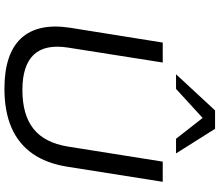

<svg xmlns="http://www.w3.org/2000/svg" viewBox="-82 -899 990 866"><g transform="rotate(90 413.0 -466.0)"><path d="M380 9Q301 9 244 -10Q187 -29 152.5 -66.5Q118 -104 106 -159Q94 -214 105 -286L172 -705H262L195 -280Q178 -175 226.5 -123.5Q275 -72 386 -72Q498 -72 561 -122Q624 -172 641 -277L709 -705H800L732 -275Q717 -180 672.5 -117Q628 -54 555 -22.5Q482 9 380 9ZM315 -765 478 -941H561L672 -765H606L512 -885L381 -765Z"/></g></svg>

Font: Nunito Sans 10pt SemiExpanded
Style: Italic
Weight: 400
Width: 6
Italic angle: -9°
Designer: Vernon Adams
Foundry: Vernon Adams
Version: Version 3.101;gftools[0.9.27]